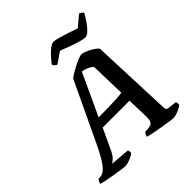

<svg xmlns="http://www.w3.org/2000/svg" viewBox="-280 -1087 1254 1254"><g transform="rotate(-45 347.0 -460.0)"><path d="M157.5 0Q150.5 0 125.8 -3.5Q101 -7 68.5 -12.2Q36 -17.5 6.5 -23.5Q-23 -29.5 -39.5 -34.5Q-37 -44 -32.5 -52.8Q-28 -61.5 -24 -65L-8 -66.5Q2 -67.5 14 -72Q26 -76.5 42.2 -92.8Q58.5 -109 80 -144.2Q101.5 -179.5 130.5 -241L322 -645.5Q332 -654.5 352.5 -667Q373 -679.5 396.8 -691.8Q420.5 -704 441 -712Q461.5 -720 471.5 -720Q484.5 -720 505.8 -711.2Q527 -702.5 548.8 -689.2Q570.5 -676 583.5 -661.5L606 -95Q607 -80 610.8 -75.8Q614.5 -71.5 626.5 -70L687 -63Q689.5 -59.5 690.8 -52.8Q692 -46 690 -34.5Q680 -26.5 663.8 -18.2Q647.5 -10 631 -5Q614.5 0 602 0Q595 0 574.2 -2.8Q553.5 -5.5 526.2 -10.2Q499 -15 471.5 -19.8Q444 -24.5 422.8 -29.2Q401.5 -34 393.5 -37Q396 -48 400.5 -55.2Q405 -62.5 409.5 -67.5L434 -68.5Q450 -69.5 461.5 -74.2Q473 -79 479.2 -92Q485.5 -105 484.5 -132.5L480 -283.5H232L166.5 -143Q150.5 -108 132.5 -91.2Q114.5 -74.5 107 -72.5L242 -61.5Q245 -57 246.2 -49.2Q247.5 -41.5 245.5 -34Q237.5 -26 220.8 -18Q204 -10 186.5 -5Q169 0 157.5 0ZM260.5 -349Q312 -349 354.2 -350.2Q396.5 -351.5 428.2 -353.2Q460 -355 479 -358L472.5 -604Q456 -618 436 -627Q416 -636 394.5 -638ZM568 -779.5Q554 -779.5 523 -788.2Q492 -797 455.8 -810.2Q419.5 -823.5 390 -835.5L313 -782.5Q307.5 -786 299 -792Q290.5 -798 287.5 -808.5Q304 -831 324.5 -853.5Q345 -876 365.5 -891.5Q386 -907 401.5 -907Q416 -907 446 -898.5Q476 -890 511.5 -878.5Q547 -867 575.5 -856.5L649.5 -919.5Q656 -916 664.2 -911.2Q672.5 -906.5 677.5 -899.5Q663 -873 643.8 -845Q624.5 -817 604.8 -798.2Q585 -779.5 568 -779.5Z"/></g></svg>

Font: Texturina Medium
Style: Italic
Weight: 500
Italic angle: -11°
Designer: Guillermo Torres Carreño
Foundry: Omnibus-Type
Version: Version 1.002